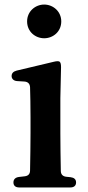

<svg xmlns="http://www.w3.org/2000/svg" viewBox="-20 -816 388 843"><path d="M39 -15C39 -1 48 7 64 7H289C305 7 314 -1 314 -15C314 -29 305 -36 290 -38L270 -40C255 -42 247 -51 247 -66C246 -120 245 -187 245 -232V-385L248 -521C248 -535 246 -541 242 -545C238 -548 229 -548 217 -545L53 -506C38 -502 31 -494 31 -482C31 -470 40 -461 55 -460L87 -458C102 -457 111 -449 112 -433C113 -395 114 -354 114 -301V-232C114 -188 113 -121 112 -68C112 -52 104 -44 89 -42L63 -39C48 -37 39 -29 39 -15ZM99 -722C99 -677 135 -648 174 -648C213 -648 249 -677 249 -722C249 -766 213 -796 174 -796C135 -796 99 -766 99 -722Z"/></svg>

Font: 寒蝉锦书宋Pro Soft
Style: Regular
Weight: 700
Designer: 寒蝉锦书宋{Warren} 思源宋体{Ryoko NISHIZUKA 西塚涼子 (kana & ideographs); Frank Grießhammer (Latin, Greek & Cyrillic); Wenlong ZHANG 
Foundry: Adobe & ChillType
Version: Version 2.000;Glyphs 3.1.1 (3135)